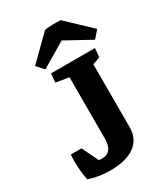

<svg xmlns="http://www.w3.org/2000/svg" viewBox="-169 -742 726 829"><g transform="rotate(-30 194.0 -328.0)"><path d="M133.3 7.8Q71.3 7.8 25.4 -9.8Q13.2 -72.3 17.6 -137.2H71.3L116.7 -42.5L70.3 -66.9Q103 -54.7 126.5 -54.7Q179.7 -54.7 179.7 -125L296.9 -112.3Q296.9 -54.7 254.4 -23.4Q211.9 7.8 133.3 7.8ZM296.9 -112.3 179.7 -125V-476.6H296.9ZM337.9 -483.4 334.5 -440.4Q316.4 -431.2 278.3 -420.9L296.9 -471.2V-394.5H179.7V-471.2L196.8 -426.3L115.2 -439.5L118.7 -483.4ZM270 -661.6 387.7 -550.3 356.4 -514.2 205.1 -597.2ZM270 -661.6 253.4 -597.7 106.9 -510.7 75.2 -545.4 190.9 -659.2Q208 -661.6 229.2 -662.4Q250.5 -663.1 270 -661.6Z"/></g></svg>

Font: Markazi Text
Style: Regular
Weight: 400
Designer: Borna Izadpanah (Arabic designer), Fiona Ross (Arabic design director) and Florian Runge (Latin designer)
Foundry: Borna Izadpanah and Florian Runge
Version: Version 1.000